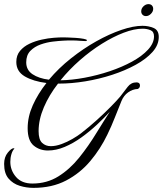

<svg xmlns="http://www.w3.org/2000/svg" viewBox="-52 -692 789 930"><path d="M110 218Q76 218 43.5 208Q11 198 -10.5 173Q-32 148 -32 102Q-32 69 -14.5 47.5Q3 26 14 26Q16 26 18 28Q9 36 3.5 54Q-2 72 -2 92Q-2 133 25.5 165Q53 197 105 197Q175 197 230.5 162.5Q286 128 331.5 71.5Q377 15 417 -51Q436 -82 451.5 -106.5Q467 -131 480 -151Q453 -121 417.5 -88Q382 -55 342.5 -26.5Q303 2 261.5 19.5Q220 37 180 37Q140 37 111 13Q82 -11 82 -71Q82 -127 107 -182.5Q132 -238 173 -290Q109 -298 68 -322Q27 -346 27 -392Q27 -424 45 -445.5Q63 -467 90.5 -480Q118 -493 149.5 -500Q181 -507 208.5 -509Q236 -511 252 -511Q257 -511 275.5 -510.5Q294 -510 315.5 -508.5Q337 -507 353 -504Q369 -501 369 -497Q369 -493 362 -493Q349 -493 333 -494.5Q317 -496 301 -496Q289 -496 277 -496Q265 -496 254 -495Q234 -494 204 -490.5Q174 -487 144.5 -476.5Q115 -466 95 -445.5Q75 -425 75 -390Q75 -353 105.5 -332.5Q136 -312 185 -306Q232 -362 292 -409.5Q352 -457 414.5 -492Q477 -527 535.5 -547Q594 -567 638 -567Q667 -567 692 -556.5Q717 -546 717 -513Q717 -474 686.5 -440Q656 -406 605 -378Q554 -350 491 -329.5Q428 -309 361 -298Q294 -287 233 -287H229Q186 -232 160.5 -172.5Q135 -113 135 -57Q135 -16 152 0Q169 16 194 16Q218 16 245.5 6Q273 -4 298 -18.5Q323 -33 340 -46Q380 -77 417.5 -111Q455 -145 484.5 -175Q514 -205 530 -224Q550 -250 566.5 -271.5Q583 -293 609 -293Q626 -293 626 -278Q626 -266 615 -261Q590 -260 568.5 -244.5Q547 -229 536 -202Q520 -163 504 -122Q488 -81 468 -40Q435 29 385.5 88Q336 147 268 182.5Q200 218 110 218ZM241 -303Q296 -304 358 -315.5Q420 -327 479.5 -347Q539 -367 587.5 -393.5Q636 -420 665 -451.5Q694 -483 694 -516Q694 -539 676.5 -546Q659 -553 639 -553Q598 -553 547 -533.5Q496 -514 441.5 -480Q387 -446 335 -400.5Q283 -355 241 -303ZM655 -614Q645 -614 638.5 -620.5Q632 -627 632 -637Q632 -651 643 -661.5Q654 -672 667 -672Q678 -672 684 -665.5Q690 -659 690 -649Q690 -636 679 -625Q668 -614 655 -614Z"/></svg>

Font: Luxurious Script
Style: Regular
Weight: 400
Designer: Robert E. Leuschke
Foundry: Robert E. Leuschke
Version: Version 1.010; ttfautohint (v1.8.3)